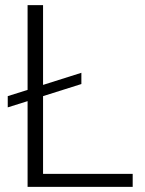

<svg xmlns="http://www.w3.org/2000/svg" viewBox="-20 -731 568 751"><path d="M148.4 -398.9 298.3 -446.3V-402.3L148.4 -355V-50.8H499V0H87.9V-335.4L10.3 -311V-355L87.9 -379.4V-710.9H148.4Z"/></svg>

Font: SteelSelectRoboto
Style: Regular
Weight: 300
Designer: Google
Version: Version 2.137; 2017